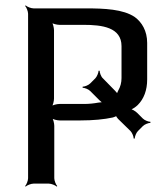

<svg xmlns="http://www.w3.org/2000/svg" viewBox="-20 -680 610 711"><path d="M491 -195 509 -213C516 -220 530 -225 537 -225V-229C530 -229 516 -234 509 -241L488 -262C481 -269 467 -277 460 -277V-273C467 -273 483 -284 490 -291C513 -314 525 -346 525 -386V-521C525 -566 505 -598 479 -617C436 -646 367 -649 296 -649H104C95 -649 80 -655 75 -660L73 -658C78 -653 84 -638 84 -629V-20C84 -11 78 4 73 9L75 11C80 6 95 0 104 0H161C170 0 185 6 190 11L192 9C187 4 181 -11 181 -20V-214C181 -223 177 -240 172 -245L170 -243C175 -238 192 -234 201 -234H278C325 -234 366 -238 398 -245C402 -246 412 -250 413 -252L409 -254C408 -251 415 -242 417 -240L463 -195C470 -188 475 -174 475 -167H479C479 -174 484 -188 491 -195ZM430 -509V-391C430 -374 426 -359 418 -345C415 -340 412 -332 413 -329H417C416 -333 410 -340 406 -344L361 -390C354 -396 349 -411 349 -418H345C345 -411 339 -396 333 -390L314 -371C307 -364 293 -359 286 -359V-355C293 -355 307 -350 314 -343L348 -309C352 -305 359 -299 364 -297L365 -301C360 -302 351 -301 344 -300C328 -297 310 -295 291 -295H200C191 -295 174 -291 169 -286L171 -284C176 -289 180 -306 180 -315V-568C180 -577 176 -594 171 -599L169 -597C174 -592 191 -588 200 -588H289C358 -588 430 -579 430 -509Z"/></svg>

Font: Gamestation Storm
Style: Regular
Weight: 400
Designer: Jonas Hecksher
Foundry: Jonas Hecksher, Playtypeª, e-types AS
Version: Version 1.003